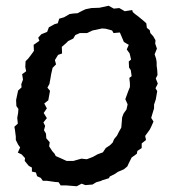

<svg xmlns="http://www.w3.org/2000/svg" viewBox="-20 -634 610 668"><path d="M247 14 222 12 210 11H191L184 0L171 -1L143 -5H129L122 -15L109 -21L105 -34L91 -37V-51L80 -57L66 -74L67 -84L55 -97L42 -103L50 -121L43 -131L35 -147V-159L32 -182L30 -193L42 -204L40 -224L43 -241L44 -255L37 -265L36 -286L43 -319L55 -330L54 -341L60 -357L57 -376L71 -386L68 -401L69 -421L78 -430L88 -443L98 -457L97 -478L117 -492L113 -503L124 -515L144 -523L150 -539L170 -550L181 -553L186 -569L203 -574L222 -585L235 -587L250 -588L265 -596L278 -602L298 -606L326 -607L358 -614L376 -604L395 -606L414 -595L440 -599L442 -592L450 -585L462 -576L479 -562L489 -553L491 -537L501 -529L503 -519L513 -508L521 -494L520 -482L526 -465L518 -445L523 -430L525 -418V-406L527 -390L528 -373L522 -361L529 -343L521 -327L527 -317L522 -288L516 -270V-257L506 -224L514 -211L506 -193L501 -183L485 -161L488 -147L473 -135V-119L458 -109L456 -99L438 -86L428 -66L423 -55L411 -45L390 -36L380 -29L362 -20L359 -14L333 -6V-5L315 0L302 8L277 10L264 5ZM212 -74H235L263 -82L282 -80L303 -88L319 -97L338 -104L348 -119L363 -129L372 -138L377 -150L387 -162L394 -176L402 -190L405 -226L410 -239L420 -253L424 -271L416 -289L427 -319L432 -331V-344L430 -363L438 -369L435 -390L429 -399L428 -420L436 -427L431 -448L421 -462L428 -478L411 -488L406 -500L397 -521L375 -519L370 -528L348 -534L335 -535L302 -528L283 -519H258L242 -512L235 -500L217 -491L209 -483L195 -471L196 -448L182 -443L171 -425L175 -410L163 -398L158 -376L156 -364L152 -342L145 -329L154 -318L148 -285L134 -274L143 -257L132 -241L143 -223L131 -208L137 -196L133 -181L140 -169L141 -153L153 -139L151 -125L162 -108L170 -99L174 -91L190 -84Z"/></svg>

Font: Winky Rough
Style: Italic
Weight: 400
Italic angle: -8.97852°
Designer: Simon Atzbach
Foundry: typofactur
Version: Version 1.206